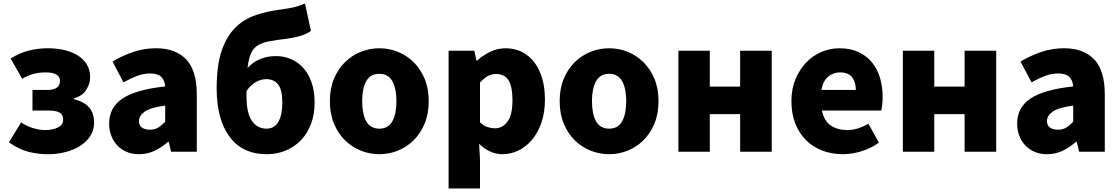

<svg xmlns="http://www.w3.org/2000/svg" viewBox="-20 -855 6311 1082"><path d="M252 14Q194 14 140.5 0.5Q87 -13 30 -53L99 -165Q134 -142 169.5 -132Q205 -122 234 -122Q278 -122 307 -137Q336 -152 336 -181Q336 -208 316.5 -220Q297 -232 255 -232H163V-348H246Q318 -348 318 -399Q318 -422 298 -434.5Q278 -447 238 -447Q202 -447 170 -439Q138 -431 105 -411L40 -525Q88 -556 140.5 -569.5Q193 -583 250 -583Q297 -583 340 -573.5Q383 -564 416 -544Q449 -524 468.5 -493Q488 -462 488 -419Q488 -385 467 -350Q446 -315 397 -301V-296Q451 -283 480.5 -251.5Q510 -220 510 -163Q510 -120 487.5 -86.5Q465 -53 429 -31Q393 -9 346.5 2.5Q300 14 252 14Z M763 14Q724 14 693 0.5Q662 -13 640 -36.5Q618 -60 606.5 -91.5Q595 -123 595 -159Q595 -249 670 -299.5Q745 -350 911 -368Q908 -403 888.5 -422Q869 -441 825 -441Q791 -441 755 -428Q719 -415 676 -391L614 -508Q671 -542 731.5 -562.5Q792 -583 859 -583Q970 -583 1029.5 -520Q1089 -457 1089 -323V0H944L931 -56H927Q892 -25 851.5 -5.5Q811 14 763 14ZM825 -124Q852 -124 871.5 -136Q891 -148 911 -169V-260Q828 -249 795.5 -226Q763 -203 763 -173Q763 -148 780 -136Q797 -124 825 -124Z M1369 -314Q1369 -218 1399.5 -174Q1430 -130 1482 -130Q1527 -130 1549 -169Q1571 -208 1571 -276Q1571 -351 1546.5 -380Q1522 -409 1481 -409Q1453 -409 1424 -394Q1395 -379 1369 -342ZM1732 -681Q1709 -663 1672.5 -652.5Q1636 -642 1598 -637Q1539 -630 1498.5 -622.5Q1458 -615 1432.5 -599Q1407 -583 1394 -553.5Q1381 -524 1375 -471Q1404 -505 1446 -522Q1488 -539 1535 -539Q1579 -539 1618.5 -522.5Q1658 -506 1688 -473.5Q1718 -441 1735.5 -391.5Q1753 -342 1753 -276Q1753 -211 1733 -157.5Q1713 -104 1677 -66Q1641 -28 1591.5 -7Q1542 14 1483 14Q1347 14 1274 -84Q1201 -182 1201 -357Q1201 -483 1227.5 -564Q1254 -645 1301.5 -694.5Q1349 -744 1415 -767.5Q1481 -791 1560 -801Q1612 -808 1641.5 -815.5Q1671 -823 1699 -835Z M2118 14Q2064 14 2013.5 -6Q1963 -26 1924 -64.5Q1885 -103 1862 -158.5Q1839 -214 1839 -285Q1839 -356 1862 -411Q1885 -466 1924 -504.5Q1963 -543 2013.5 -563Q2064 -583 2118 -583Q2172 -583 2222 -563Q2272 -543 2311 -504.5Q2350 -466 2373 -411Q2396 -356 2396 -285Q2396 -214 2373 -158.5Q2350 -103 2311 -64.5Q2272 -26 2222 -6Q2172 14 2118 14ZM2118 -130Q2168 -130 2191 -171.5Q2214 -213 2214 -285Q2214 -356 2191 -397.5Q2168 -439 2118 -439Q2067 -439 2044 -397.5Q2021 -356 2021 -285Q2021 -213 2044 -171.5Q2067 -130 2118 -130Z M2653 -569 2665 -514H2669Q2703 -544 2743.5 -563.5Q2784 -583 2829 -583Q2880 -583 2921 -562.5Q2962 -542 2991 -504Q3020 -466 3035.5 -413Q3051 -360 3051 -294Q3051 -221 3031 -163.5Q3011 -106 2977.5 -66.5Q2944 -27 2901 -6.5Q2858 14 2812 14Q2774 14 2740.5 -2Q2707 -18 2680 -45L2685 44V207H2508V-569ZM2685 -165Q2706 -146 2727.5 -139Q2749 -132 2770 -132Q2811 -132 2839.5 -169Q2868 -206 2868 -291Q2868 -366 2846 -402Q2824 -438 2776 -438Q2750 -438 2729 -426.5Q2708 -415 2685 -390Z M3413 14Q3359 14 3308.5 -6Q3258 -26 3219 -64.5Q3180 -103 3157 -158.5Q3134 -214 3134 -285Q3134 -356 3157 -411Q3180 -466 3219 -504.5Q3258 -543 3308.5 -563Q3359 -583 3413 -583Q3467 -583 3517 -563Q3567 -543 3606 -504.5Q3645 -466 3668 -411Q3691 -356 3691 -285Q3691 -214 3668 -158.5Q3645 -103 3606 -64.5Q3567 -26 3517 -6Q3467 14 3413 14ZM3413 -130Q3463 -130 3486 -171.5Q3509 -213 3509 -285Q3509 -356 3486 -397.5Q3463 -439 3413 -439Q3362 -439 3339 -397.5Q3316 -356 3316 -285Q3316 -213 3339 -171.5Q3362 -130 3413 -130Z M3980 -569V-367H4151V-569H4329V0H4151V-212H3980V0H3803V-569Z M4729 14Q4668 14 4615 -6Q4562 -26 4523 -64.5Q4484 -103 4462 -158.5Q4440 -214 4440 -285Q4440 -354 4463 -409Q4486 -464 4523.5 -503Q4561 -542 4609.5 -562.5Q4658 -583 4710 -583Q4772 -583 4817.5 -562Q4863 -541 4893.5 -504Q4924 -467 4939 -417Q4954 -367 4954 -308Q4954 -285 4951.5 -263.5Q4949 -242 4946 -232H4612Q4624 -173 4662 -147.5Q4700 -122 4754 -122Q4785 -122 4814 -131Q4843 -140 4874 -158L4933 -51Q4888 -19 4834 -2.5Q4780 14 4729 14ZM4803 -348Q4803 -391 4782.5 -419Q4762 -447 4713 -447Q4676 -447 4647 -423Q4618 -399 4609 -348Z M5245 -569V-367H5416V-569H5594V0H5416V-212H5245V0H5068V-569Z M5880 14Q5841 14 5810 0.5Q5779 -13 5757 -36.5Q5735 -60 5723.5 -91.5Q5712 -123 5712 -159Q5712 -249 5787 -299.5Q5862 -350 6028 -368Q6025 -403 6005.5 -422Q5986 -441 5942 -441Q5908 -441 5872 -428Q5836 -415 5793 -391L5731 -508Q5788 -542 5848.5 -562.5Q5909 -583 5976 -583Q6087 -583 6146.5 -520Q6206 -457 6206 -323V0H6061L6048 -56H6044Q6009 -25 5968.5 -5.5Q5928 14 5880 14ZM5942 -124Q5969 -124 5988.5 -136Q6008 -148 6028 -169V-260Q5945 -249 5912.5 -226Q5880 -203 5880 -173Q5880 -148 5897 -136Q5914 -124 5942 -124Z"/></svg>

Font: Kinto Sans Black
Style: Regular
Weight: 900
Designer: Authors: Ryoko NISHIZUKA  (kana & ideographs); Paul D. Hunt (Latin, Greek & Cyrillic); Wenlong ZHANG  (bopomofo); Sandol
Foundry: Adobe Systems Incorporated, ookami Inc.
Version: Version 0.001